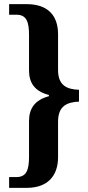

<svg xmlns="http://www.w3.org/2000/svg" viewBox="-20 -780 425 926"><path d="M24 126H109C209 126 260 69 260 -22V-193C260 -271 305 -287 361 -290V-347C305 -349 260 -366 260 -442V-615C260 -707 209 -760 109 -760H24V-709H59C108 -709 120 -675 120 -611V-440C120 -379 149 -339 216 -322V-316C149 -298 120 -258 120 -196V-24C120 39 108 74 59 74H24Z"/></svg>

Font: Noto Serif Georgian Condensed Bold
Style: Regular
Weight: 700
Width: 3
Designer: Monotype Design Team, Akaki Razmadze
Foundry: Google LLC
Version: Version 2.003